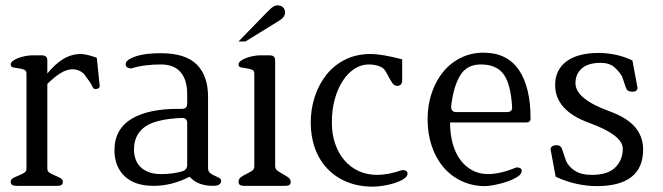

<svg xmlns="http://www.w3.org/2000/svg" viewBox="-20 -695 2480 718"><path d="M353 -376Q353 -368 348.5 -365Q344 -362 338 -362Q330 -361 326.5 -369.5Q323 -378 314 -391L293 -420Q274 -436 252 -436Q230 -436 206.5 -421.5Q183 -407 157 -381V-64Q157 -54 166 -48.5Q175 -43 186 -38.5Q197 -34 206 -29Q215 -24 215 -15Q215 0 196 0H40Q20 0 20 -15Q20 -24 29 -29Q38 -34 49.5 -38.5Q61 -43 70 -48.5Q79 -54 79 -63V-420Q79 -431 70 -434.5Q61 -438 49.5 -439.5Q38 -441 29 -443Q20 -445 20 -454Q20 -461 28.5 -467.5Q37 -474 49.5 -478.5Q62 -483 75.5 -485.5Q89 -488 99 -488H137Q157 -488 157 -469V-420Q185 -455 216 -474Q247 -493 282 -493Q303 -493 342 -479L352 -381Q352 -379 352.5 -378Q353 -377 353 -376Z M807 -17Q805 0 777 0Q719 0 689 -34Q622 0 555 0Q483 0 445.5 -36.5Q408 -73 408 -133Q408 -174 425 -203.5Q442 -233 473.5 -251.5Q505 -270 548.5 -279Q592 -288 645 -288H661Q680 -288 680 -308V-343Q680 -397 655 -425.5Q630 -454 582 -454Q552 -454 524 -450.5Q496 -447 470 -439Q450 -441 450 -454Q450 -468 470 -477Q507 -496 582 -496Q673 -496 715.5 -454Q758 -412 758 -334V-67Q758 -54 765.5 -48Q773 -42 782.5 -38Q792 -34 799.5 -30Q807 -26 807 -17ZM680 -235Q680 -254 661 -254Q562 -250 521.5 -220.5Q481 -191 481 -136Q481 -119 486 -102.5Q491 -86 503 -73Q515 -60 534.5 -52Q554 -44 583 -44Q626 -44 660 -54Q680 -59 680 -78Z M1046 -648Q1046 -631 1023 -617L898 -540H872L982 -653Q996 -667 1003 -671Q1010 -675 1018 -675Q1031 -675 1038.5 -667.5Q1046 -660 1046 -648ZM1067 -15Q1067 0 1048 0H892Q872 0 872 -15Q872 -26 881 -32.5Q890 -39 901.5 -44.5Q913 -50 922 -56Q931 -62 931 -73V-420Q931 -431 922 -434.5Q913 -438 901.5 -439.5Q890 -441 881 -443Q872 -445 872 -454Q872 -461 880.5 -467.5Q889 -474 901.5 -478.5Q914 -483 927.5 -485.5Q941 -488 951 -488H989Q1009 -488 1009 -469V-74Q1009 -63 1018 -56.5Q1027 -50 1038 -44Q1049 -38 1058 -31.5Q1067 -25 1067 -15Z M1504 -46Q1504 -35 1490 -26Q1476 -17 1456 -10.5Q1436 -4 1413.5 -0.5Q1391 3 1375 3Q1321 3 1278 -14.5Q1235 -32 1204.5 -64Q1174 -96 1158 -140Q1142 -184 1142 -237Q1142 -288 1157.5 -334.5Q1173 -381 1201.5 -416.5Q1230 -452 1271.5 -472.5Q1313 -493 1366 -493Q1409 -493 1484 -473V-395Q1484 -374 1465 -374Q1455 -374 1448.5 -383Q1442 -392 1435.5 -404Q1429 -416 1422.5 -427.5Q1416 -439 1406 -444Q1394 -450 1382 -452Q1370 -454 1359 -454Q1331 -454 1306 -438Q1281 -422 1262 -393Q1243 -364 1232 -324.5Q1221 -285 1221 -237Q1221 -193 1233.5 -157Q1246 -121 1268.5 -95Q1291 -69 1322 -55Q1353 -41 1391 -41Q1431 -41 1484 -59Q1504 -59 1504 -46Z M1964 -252Q1964 -237 1948 -237H1663Q1663 -195 1672.5 -159.5Q1682 -124 1700.5 -98.5Q1719 -73 1745.5 -58.5Q1772 -44 1805 -44Q1851 -44 1911 -69Q1931 -69 1931 -56Q1931 -44 1914.5 -33.5Q1898 -23 1875.5 -15.5Q1853 -8 1830 -3.5Q1807 1 1795 1Q1747 1 1707 -17.5Q1667 -36 1638.5 -69.5Q1610 -103 1594.5 -149Q1579 -195 1579 -249Q1579 -302 1594.5 -347.5Q1610 -393 1637.5 -426.5Q1665 -460 1703.5 -479Q1742 -498 1788 -498Q1876 -498 1920 -434Q1964 -370 1964 -252ZM1895 -296Q1890 -380 1863.5 -417Q1837 -454 1778 -454Q1725 -454 1700 -411.5Q1675 -369 1667 -296Q1667 -276 1686 -276H1876Q1897 -276 1895 -296Z M2385 -136Q2385 -67 2341 -33Q2297 1 2212 1Q2177 1 2138.5 -7Q2100 -15 2058 -34L2039 -136Q2039 -152 2063 -152Q2077 -152 2082 -137L2097 -93Q2107 -71 2130.5 -56Q2154 -41 2193 -41Q2253 -41 2281 -69Q2309 -97 2309 -139Q2309 -190 2182 -236Q2056 -282 2056 -377Q2056 -434 2098.5 -465.5Q2141 -497 2219 -497Q2249 -497 2281 -490.5Q2313 -484 2345 -469L2364 -367Q2364 -352 2345 -352Q2326 -352 2321 -366L2306 -410Q2292 -432 2274.5 -446Q2257 -460 2227 -460Q2179 -460 2155.5 -439Q2132 -418 2132 -384Q2132 -325 2259 -279Q2325 -255 2355 -219.5Q2385 -184 2385 -136Z"/></svg>

Font: Jura
Style: Regular
Weight: 400
Designer: Ed Merritt
Foundry: Ten by Twenty
Version: Version 1.007